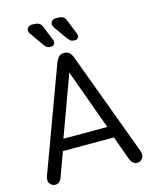

<svg xmlns="http://www.w3.org/2000/svg" viewBox="-118 -857 742 942"><g transform="rotate(-15 253.0 -385.5)"><path d="M382 -141 425 -22Q437 9 460 9Q474 9 484 -0.5Q494 -10 494 -23Q494 -34 490 -45L296 -568Q289 -587 279 -596Q269 -605 253 -605Q237 -605 227 -596Q217 -587 209 -567L16 -44Q14 -38 13 -33Q12 -28 12 -23Q12 -10 22 -0.5Q32 9 45 9Q69 9 79 -21L123 -141ZM364 -199H141L253 -505ZM239 -736 286 -670Q292 -663 296.5 -658.5Q301 -654 307 -652.5Q313 -651 322 -651Q330 -651 335.5 -656.5Q341 -662 341 -669Q341 -671 340.5 -674.5Q340 -678 338 -682L310 -752Q306 -763 300.5 -769Q295 -775 285.5 -777.5Q276 -780 258 -780Q247 -780 239 -773Q231 -766 231 -756Q231 -749 239 -736ZM118 -737 165 -670Q170 -663 174.5 -658.5Q179 -654 185.5 -652.5Q192 -651 201 -651Q209 -651 214.5 -656.5Q220 -662 220 -669Q220 -675 217 -682L189 -752Q185 -763 179 -769Q173 -775 163.5 -777.5Q154 -780 137 -780Q125 -780 117.5 -773Q110 -766 110 -756Q110 -746 118 -737Z"/></g></svg>

Font: Beiruti
Style: Regular
Weight: 400
Version: Version 1.00